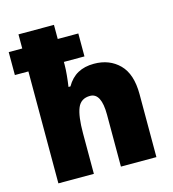

<svg xmlns="http://www.w3.org/2000/svg" viewBox="-115 -853 852 946"><g transform="rotate(-15 311.0 -380.0)"><path d="M247 -760V-688H352V-571H247V-556Q247 -535 244 -503.5Q241 -472 237 -446H247Q270 -486 304.5 -505Q339 -524 387 -524Q466 -524 516 -474Q566 -424 566 -321V0H385V-265Q385 -376 328 -376Q281 -376 264 -335Q247 -294 247 -207V0H66V-571H-3V-688H66V-760Z"/></g></svg>

Font: Noto Sans Myanmar SemiCondensed Black
Style: Regular
Weight: 900
Width: 4
Designer: Monotype Design Team
Foundry: Monotype Imaging Inc.
Version: Version 2.107; ttfautohint (v1.8.4.7-5d5b)